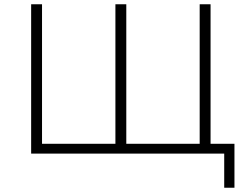

<svg xmlns="http://www.w3.org/2000/svg" viewBox="-20 -720 1153 900"><path d="M1031 160H1079V-46H967V-700H916V-46H572V-700H521V-46H177V-700H126V0H1031Z"/></svg>

Font: Chess Sans Light
Style: Regular
Weight: 300
Designer: Wolf Bōese
Foundry: Wolf Bōese
Version: Version 7.223;Glyphs 3.3 (3306)